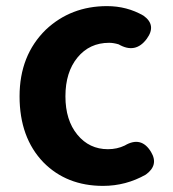

<svg xmlns="http://www.w3.org/2000/svg" viewBox="-20 -594 567 628"><path d="M317 14Q198 14 122 -63Q44 -144 44 -279Q44 -413 130 -497Q212 -574 330 -574Q395 -574 449 -543Q493 -512 460 -467Q423 -417 368 -449Q351 -454 337 -454Q273 -454 233.5 -406Q194 -358 194 -279Q194 -201 233 -153.5Q272 -106 333 -106Q363 -106 388 -118Q442 -150 474 -97Q500 -54 457 -23Q392 14 317 14Z"/></svg>

Font: GenSenRounded JP B
Style: Regular
Weight: 700
Version: Version 1.501;PS 1;hotconv 16.6.51;makeotf.lib2.5.65220